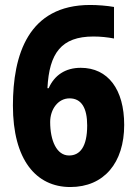

<svg xmlns="http://www.w3.org/2000/svg" viewBox="-20 -743 549 773"><path d="M32 -318C32 -100 125 10 263 10C399 10 480 -88 480 -240C480 -383 415 -470 305 -470C243 -470 199 -440 176 -388H171C178 -529 227 -596 356 -596C385 -596 413 -593 439 -588V-715C411 -720 373 -723 343 -723C93 -723 32 -521 32 -318ZM258 -117C208 -117 182 -177 182 -252C182 -302 213 -347 260 -347C308 -347 331 -308 331 -238C331 -152 302 -117 258 -117Z"/></svg>

Font: Noto Sans Sinhala UI Condensed ExtraBold
Style: Regular
Weight: 800
Width: 3
Designer: Jelle Bosma - Monotype Design Team
Foundry: Monotype Imaging Inc.
Version: Version 2.006